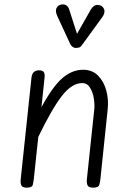

<svg xmlns="http://www.w3.org/2000/svg" viewBox="-20 -865 597 885"><path d="M103 0Q82.5 0 78 -11.2Q73.5 -22.5 75.5 -39.5L125 -506Q127 -524.5 136 -532.8Q145 -541 161 -541Q174.5 -541 181 -533.8Q187.5 -526.5 185.5 -508L171 -371Q224.5 -469 269 -506.2Q313.5 -543.5 363 -543.5Q405.5 -543.5 432.2 -516.2Q459 -489 470 -447.5Q481 -406 476.5 -362.5L443 -41.5Q441.5 -25.5 437.5 -12.8Q433.5 0 409 0Q388.5 0 383.5 -11Q378.5 -22 380.5 -39.5L414.5 -360.5Q417 -382.5 412.5 -411Q408 -439.5 395 -460.8Q382 -482 359 -482Q311.5 -482 265.8 -423.5Q220 -365 156.5 -234L136 -41.5Q134 -25.5 131 -12.8Q128 0 103 0ZM327 -644Q322.5 -644 315.2 -648.8Q308 -653.5 304 -661.5L244.5 -790Q234 -813 239.8 -826Q245.5 -839 257 -842.5Q272 -847.5 283.5 -841.5Q295 -835.5 299 -821L335 -709L398 -820Q411 -841.5 426 -842.2Q441 -843 450.5 -835.5Q462 -825 461.5 -812.2Q461 -799.5 452.5 -787.5L359.5 -659.5Q351 -647 342.8 -645.5Q334.5 -644 327 -644Z"/></svg>

Font: Edu NSW ACT Cursive
Style: Regular
Weight: 400
Designer: Tina and Corey Anderson, Eben Sorkin, Mirko Velimirovic
Foundry: Sorkin Type Co.
Version: Version 2.000